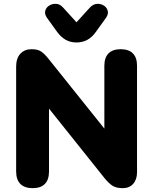

<svg xmlns="http://www.w3.org/2000/svg" viewBox="-20 -970 798 999"><path d="M150 9Q108 9 86 -13Q64 -35 64 -78V-623Q64 -667 86 -690.5Q108 -714 144 -714Q176 -714 194 -702Q212 -690 234 -662L551 -266H523V-628Q523 -670 544.5 -692Q566 -714 608 -714Q650 -714 671.5 -692Q693 -670 693 -628V-74Q693 -36 673 -13.5Q653 9 619 9Q585 9 565.5 -3.5Q546 -16 524 -43L207 -440H235V-78Q235 -35 213.5 -13Q192 9 150 9ZM378 -749Q347 -749 322.5 -762.5Q298 -776 278 -803L224 -878Q211 -897 215.5 -914Q220 -931 236 -941Q252 -951 272 -950Q292 -949 308 -931L378 -854L448 -931Q465 -949 485 -950Q505 -951 520.5 -941Q536 -931 540.5 -914Q545 -897 532 -878L478 -803Q459 -776 434 -762.5Q409 -749 378 -749Z"/></svg>

Font: Nunito ExtraLight Black
Style: Regular
Weight: 900
Version: Version 3.602